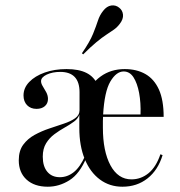

<svg xmlns="http://www.w3.org/2000/svg" viewBox="-20 -685 671 716"><path d="M436.3 11.3Q388.7 11.3 352.4 -15.7Q316.1 -42.7 296 -91.9Q275.8 -141.1 275.8 -207.3Q275.8 -274.2 296.8 -323.4Q317.7 -372.6 355.6 -400Q393.5 -427.4 445.2 -427.4Q489.5 -427.4 522.2 -408.9Q554.8 -390.3 572.6 -351.2Q590.3 -312.1 590.3 -249.2H336.3L335.5 -258.1H504Q505.6 -301.6 498.8 -338.3Q491.9 -375 477.8 -396.8Q463.7 -418.5 441.1 -418.5Q413.7 -418.5 391.5 -381Q369.4 -343.5 364.5 -256.5V-254.8Q363.7 -243.5 363.7 -234.3Q363.7 -225 363.7 -208.9Q363.7 -121 391.9 -68.5Q420.2 -16.1 470.2 -16.1Q505.6 -16.1 533.9 -39.1Q562.1 -62.1 578.2 -109.7L586.3 -106.5Q569.4 -50.8 530.2 -19.8Q491.1 11.3 436.3 11.3ZM203.2 -24.2Q231.5 -24.2 255.2 -43.1Q279 -62.1 297.6 -104L275.8 -207.3V-257.3Q271 -242.7 256.5 -231.9Q241.9 -221 221.8 -209.7Q201.6 -198.4 183.1 -184.7Q164.5 -171 152 -150.8Q139.5 -130.6 139.5 -100.8Q139.5 -64.5 156.5 -44.4Q173.4 -24.2 203.2 -24.2ZM158.1 11.3Q108.1 11.3 79 -15.3Q50 -41.9 50 -87.1Q50 -122.6 66.5 -145.2Q83.1 -167.7 108.9 -181.9Q134.7 -196 163.3 -205.6Q191.9 -215.3 217.7 -223.8Q243.5 -232.3 260.1 -244Q276.6 -255.6 276.6 -274.2V-341.1Q276.6 -379 258.5 -398Q240.3 -416.9 204.8 -416.9Q175.8 -416.9 154.4 -406.9Q133.1 -396.8 133.1 -382.3Q133.1 -373.4 139.5 -363.3Q146 -353.2 152.4 -341.1Q158.9 -329 158.9 -316.1Q158.9 -299.2 147.2 -289.1Q135.5 -279 116.1 -279Q94.4 -279 81 -292.7Q67.7 -306.5 67.7 -329Q67.7 -357.3 89.1 -379.4Q110.5 -401.6 146.8 -414.5Q183.1 -427.4 228.2 -427.4Q274.2 -427.4 302.8 -412.9Q331.5 -398.4 344.8 -367.3Q358.1 -336.3 358.1 -287.1L302.4 -97.6Q277.4 -37.1 239.1 -12.9Q200.8 11.3 158.1 11.3ZM290.3 -482.3 285.5 -486.3Q315.3 -529.8 327 -558.9Q338.7 -587.9 345.2 -608.1Q351.6 -628.2 364.5 -644.4Q378.2 -662.1 394.8 -664.5Q411.3 -666.9 424.2 -656.5Q437.1 -646.8 438.7 -630.2Q440.3 -613.7 426.6 -596Q416.9 -583.1 404.8 -574.6Q392.7 -566.1 376.6 -555.6Q360.5 -545.2 339.5 -527.8Q318.5 -510.5 290.3 -482.3Z"/></svg>

Font: Playfair 144pt SemiCondensed Medium
Style: Regular
Weight: 500
Width: 4
Designer: Claus Eggers Sørensen
Foundry: Claus Eggers Sørensen
Version: Version 2.203